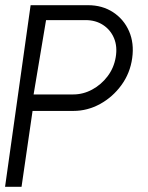

<svg xmlns="http://www.w3.org/2000/svg" viewBox="-30 -720 570 740"><path d="M-10.5 0 88 -700H309Q364.5 -700 406 -672.8Q447.5 -645.5 467.5 -599.5Q487.5 -553.5 479.5 -496Q471.5 -438 438 -392Q404.5 -346 355.8 -319.2Q307 -292.5 253 -292.5H95.5L53 0ZM99.5 -356H252Q290.5 -356 325.2 -374.8Q360 -393.5 384.5 -425.8Q409 -458 416 -499.5Q423 -540.5 409.5 -572.8Q396 -605 367.2 -623.8Q338.5 -642.5 300 -642.5H147.5Z"/></svg>

Font: Urbanist Light
Style: Italic
Weight: 300
Italic angle: -8°
Designer: Corey Hu
Foundry: Corey Hu
Version: Version 1.330; ttfautohint (v1.8.4.7-5d5b)